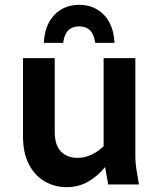

<svg xmlns="http://www.w3.org/2000/svg" viewBox="-20 -762 659 793"><path d="M75 -199V-522H206V-218Q206 -162 232 -136Q258 -110 300 -110Q357 -110 408 -158V-522H539V-124Q539 -103 540.5 -86Q542 -69 546 -47L554 0H427L414 -72Q383 -34 343.5 -11.5Q304 11 255 11Q207 11 166 -12Q125 -35 100 -82Q75 -129 75 -199ZM453 -585H373Q365 -653 307 -653Q249 -653 241 -585H161Q165 -660 205 -701Q245 -742 307 -742Q369 -742 409 -701Q449 -660 453 -585Z"/></svg>

Font: Radio Canada SemiBold
Style: Regular
Weight: 600
Designer: Charles Daoud, Etienne Aubert Bonn, Alexandre Saumier Demers, Jacques Le Bailly
Foundry: Radio-Canada
Version: Version 2.104; ttfautohint (v1.8.4.7-5d5b);gftools[0.9.28.de